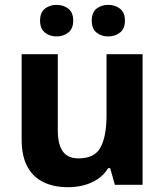

<svg xmlns="http://www.w3.org/2000/svg" viewBox="-20 -773 690 803"><path d="M264.2 10Q206.3 10 162.5 -10.8Q118.7 -31.6 94.6 -75.8Q70.5 -120.1 70.5 -189.9V-546.4H221.7V-227.6Q221.7 -169.7 242.4 -140.1Q263.2 -110.6 308.4 -110.6Q376 -110.6 400.7 -156.9Q425.5 -203.3 425.5 -289.9V-546.4H576.3V0H460.4L440.7 -69.8H432.4Q415.4 -41.8 388.7 -24.1Q362 -6.4 330.3 1.8Q298.6 10 264.2 10ZM147.6 -686.5Q147.6 -721 167.7 -736.8Q187.8 -752.6 216.6 -752.6Q244.8 -752.6 265.5 -736.8Q286.2 -721 286.2 -686.5Q286.2 -652.9 265.5 -636.8Q244.8 -620.6 216.6 -620.6Q187.8 -620.6 167.7 -636.8Q147.6 -652.9 147.6 -686.5ZM363.7 -686.5Q363.7 -721 383.6 -736.8Q403.5 -752.6 432.9 -752.6Q461 -752.6 481.8 -736.8Q502.5 -721 502.5 -686.5Q502.5 -652.9 481.8 -636.8Q461 -620.6 432.9 -620.6Q403.5 -620.6 383.6 -636.8Q363.7 -652.9 363.7 -686.5Z"/></svg>

Font: Noto Sans Symbols
Style: Regular
Weight: 400
Designer: Monotype Design Team
Foundry: Monotype Imaging Inc.
Version: Version 2.002